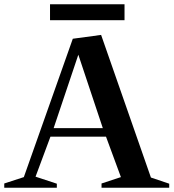

<svg xmlns="http://www.w3.org/2000/svg" viewBox="-21 -882 818 902"><path d="M-1 0V-20L91 -50L321 -700L454 -718L688 -48L774 -19V0H456V-20L547 -50L477 -240H216L146 -52L246 -19V0ZM231 -280H462L347 -625ZM214 -787V-862H564V-787Z"/></svg>

Font: Wittgenstein Semibold
Style: Regular
Weight: 600
Designer: Jörg Drees
Foundry: Jörg Drees
Version: Version 1.303; ttfautohint (v1.8.4.7-5d5b)